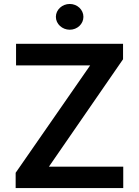

<svg xmlns="http://www.w3.org/2000/svg" viewBox="-20 -949 700 969"><path d="M59 0H602V-108H227L601 -650V-728H61V-619H435L59 -77ZM262 -864C262 -828 294 -799 332 -799C370 -799 401 -828 401 -864C401 -900 370 -929 332 -929C294 -929 262 -900 262 -864Z"/></svg>

Font: Wafeq Semi Bold
Style: Regular
Weight: 600
Designer: Rasmus Andersson & Azza Alameddine
Foundry: Google & TypeTogether
Version: Version 3.000;January 28, 2025;FontCreator 15.0.0.3014 64-bi